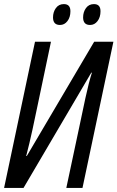

<svg xmlns="http://www.w3.org/2000/svg" viewBox="-20 -918 574 938"><path d="M324 -863Q324 -898 292 -898Q267 -898 253 -878.5Q239 -859 239 -833Q239 -796 273 -796Q295 -796 309.5 -815Q324 -834 324 -863ZM471 -863Q471 -898 439 -898Q414 -898 400 -878.5Q386 -859 386 -833Q386 -796 420 -796Q442 -796 456.5 -815Q471 -834 471 -863ZM95 0 426 -563H429Q414 -516 397.5 -440Q381 -364 367 -296L304 0H383L534 -714H440L111 -156H108Q124 -217 138.5 -284Q153 -351 166 -414L229 -714H151L0 0Z"/></svg>

Font: Noto Sans Display Condensed
Style: Italic
Weight: 400
Width: 3
Designer: Monotype Design team
Foundry: Monotype Imaging Inc.
Version: 1.000